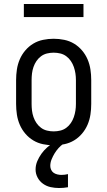

<svg xmlns="http://www.w3.org/2000/svg" viewBox="-20 -723 540 966"><path d="M250 8Q223 8 196.5 2.5Q170 -3 147.5 -16.5Q125 -30 107.5 -50.5Q90 -71 79.5 -95.5Q69 -120 65 -146.5Q61 -173 61 -200V-320Q61 -347 65 -373.5Q69 -400 79.5 -424.5Q90 -449 107.5 -469.5Q125 -490 147.5 -503.5Q170 -517 196.5 -522.5Q223 -528 250 -528Q277 -528 303.5 -522.5Q330 -517 352.5 -503.5Q375 -490 392.5 -469.5Q410 -449 420.5 -424.5Q431 -400 435 -373.5Q439 -347 439 -320V-200Q439 -173 435 -146.5Q431 -120 420.5 -95.5Q410 -71 392.5 -50.5Q375 -30 352.5 -16.5Q330 -3 303.5 2.5Q277 8 250 8ZM250 -62Q267 -62 283.5 -66Q300 -70 313.5 -80Q327 -90 336.5 -104Q346 -118 351.5 -134Q357 -150 359.5 -166.5Q362 -183 362 -200V-320Q362 -337 359.5 -353.5Q357 -370 351.5 -386Q346 -402 336.5 -416Q327 -430 313.5 -440Q300 -450 283.5 -454Q267 -458 250 -458Q233 -458 216.5 -454Q200 -450 186.5 -440Q173 -430 163.5 -416Q154 -402 148.5 -386Q143 -370 141 -353.5Q139 -337 139 -320V-200Q139 -183 141 -166.5Q143 -150 148.5 -134Q154 -118 163.5 -104Q173 -90 186.5 -80Q200 -70 216.5 -66Q233 -62 250 -62ZM277 223Q256 223 235 218.5Q214 214 196.5 201.5Q179 189 169 170Q159 151 159 130Q159 108 167.5 88Q176 68 188.5 50.5Q201 33 217.5 18.5Q234 4 252 -7L254 -8H300V0Q286 9 274.5 22Q263 35 254.5 49Q246 63 239.5 79Q233 95 233 112Q233 122 237.5 131.5Q242 141 250 146.5Q258 152 268.5 154.5Q279 157 289 157Q297 157 305.5 156Q314 155 322 153V219Q311 221 299.5 222Q288 223 277 223ZM400 -637H100V-703H400Z"/></svg>

Font: Iosevka Curly Slab
Style: Regular
Weight: 400
Monospace: yes
Designer: Belleve Invis
Foundry: Belleve Invis
Version: Version 22.1.2; ttfautohint (v1.8.4)